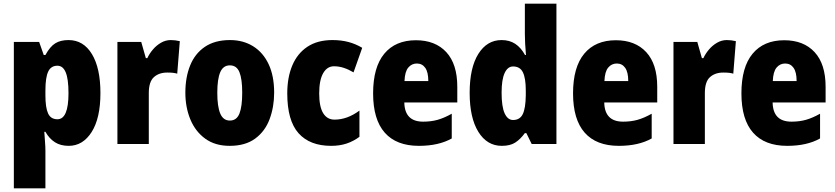

<svg xmlns="http://www.w3.org/2000/svg" viewBox="-20 -780 4524 1040"><path d="M351 -563Q432 -563 478 -487Q524 -411 524 -276Q524 -140 476.5 -65Q429 10 352 10Q308 10 277.5 -9.5Q247 -29 226 -66H220Q222 -34 224 -9Q226 16 226 36V240H55V-553H192L217 -482H226Q251 -528 279.5 -545.5Q308 -563 351 -563ZM291 -424Q256 -424 241 -392Q226 -360 226 -290V-263Q226 -197 240.5 -165.5Q255 -134 291 -134Q351 -134 351 -275Q351 -352 336 -388Q321 -424 291 -424Z M905 -563Q929 -563 954 -557L940 -381Q930 -384 917.5 -385.5Q905 -387 886 -387Q841 -387 813.5 -362Q786 -337 786 -276V0H616V-553H745L770 -465H778Q789 -489 808 -511.5Q827 -534 852 -548.5Q877 -563 905 -563Z M1465 -278Q1465 -201 1440.5 -135Q1416 -69 1362.5 -29.5Q1309 10 1224 10Q1145 10 1091.5 -29Q1038 -68 1011 -133.5Q984 -199 984 -278Q984 -361 1010 -425.5Q1036 -490 1090 -526.5Q1144 -563 1226 -563Q1297 -563 1351 -529.5Q1405 -496 1435 -432.5Q1465 -369 1465 -278ZM1157 -277Q1157 -203 1173 -165Q1189 -127 1225 -127Q1262 -127 1277 -165Q1292 -203 1292 -278Q1292 -352 1277 -389Q1262 -426 1225 -426Q1189 -426 1173 -389Q1157 -352 1157 -277Z M1774 10Q1658 10 1597 -58.5Q1536 -127 1536 -274Q1536 -361 1563.5 -426Q1591 -491 1645.5 -527Q1700 -563 1781 -563Q1828 -563 1867.5 -552.5Q1907 -542 1942 -521L1895 -388Q1868 -404 1842 -412.5Q1816 -421 1789 -421Q1752 -421 1730.5 -383.5Q1709 -346 1709 -274Q1709 -202 1730.5 -167Q1752 -132 1792 -132Q1861 -132 1927 -181V-39Q1895 -15 1857.5 -2.5Q1820 10 1774 10Z M2233 -562Q2338 -562 2397.5 -497.5Q2457 -433 2457 -310V-225H2170Q2172 -121 2272 -121Q2315 -121 2350.5 -131Q2386 -141 2427 -164V-30Q2356 10 2249 10Q2127 10 2064 -61.5Q2001 -133 2001 -274Q2001 -416 2061.5 -489Q2122 -562 2233 -562ZM2238 -436Q2210 -436 2191.5 -414Q2173 -392 2171 -341H2300Q2300 -389 2283.5 -412.5Q2267 -436 2238 -436Z M2698 10Q2618 10 2571 -66Q2524 -142 2524 -277Q2524 -413 2571 -488Q2618 -563 2697 -563Q2740 -563 2771 -542.5Q2802 -522 2824 -482H2829Q2826 -515 2824.5 -544.5Q2823 -574 2823 -595V-760H2994V0H2860L2831 -59H2823Q2798 -25 2770.5 -7.5Q2743 10 2698 10ZM2759 -130Q2796 -130 2811.5 -161.5Q2827 -193 2828 -263V-290Q2828 -356 2812.5 -388Q2797 -420 2759 -420Q2730 -420 2713.5 -384.5Q2697 -349 2697 -278Q2697 -202 2713.5 -166Q2730 -130 2759 -130Z M3316 -562Q3421 -562 3480.5 -497.5Q3540 -433 3540 -310V-225H3253Q3255 -121 3355 -121Q3398 -121 3433.5 -131Q3469 -141 3510 -164V-30Q3439 10 3332 10Q3210 10 3147 -61.5Q3084 -133 3084 -274Q3084 -416 3144.5 -489Q3205 -562 3316 -562ZM3321 -436Q3293 -436 3274.5 -414Q3256 -392 3254 -341H3383Q3383 -389 3366.5 -412.5Q3350 -436 3321 -436Z M3917 -563Q3941 -563 3966 -557L3952 -381Q3942 -384 3929.5 -385.5Q3917 -387 3898 -387Q3853 -387 3825.5 -362Q3798 -337 3798 -276V0H3628V-553H3757L3782 -465H3790Q3801 -489 3820 -511.5Q3839 -534 3864 -548.5Q3889 -563 3917 -563Z M4228 -562Q4333 -562 4392.5 -497.5Q4452 -433 4452 -310V-225H4165Q4167 -121 4267 -121Q4310 -121 4345.5 -131Q4381 -141 4422 -164V-30Q4351 10 4244 10Q4122 10 4059 -61.5Q3996 -133 3996 -274Q3996 -416 4056.5 -489Q4117 -562 4228 -562ZM4233 -436Q4205 -436 4186.5 -414Q4168 -392 4166 -341H4295Q4295 -389 4278.5 -412.5Q4262 -436 4233 -436Z"/></svg>

Font: Noto Sans Gujarati Condensed Black
Style: Regular
Weight: 900
Width: 3
Designer: Jelle Bosma - Monotype Design Team, Universal Thirst
Foundry: Monotype Imaging Inc.
Version: Version 2.106; ttfautohint (v1.8.4.7-5d5b)